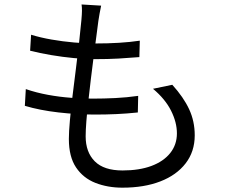

<svg xmlns="http://www.w3.org/2000/svg" viewBox="-20 -812 1040 878"><path d="M442.5 -786.2Q438 -766.2 435.3 -749.5Q432.6 -732.8 429.8 -716.1Q426.2 -688.3 420.7 -646.3Q415.2 -604.2 408.5 -554.1Q401.8 -504 395.6 -451.2Q389.5 -398.4 383.8 -348.4Q378.1 -298.5 374.9 -257.1Q371.7 -215.7 371.7 -188.6Q371.7 -116.2 413.4 -74.3Q455.1 -32.5 540.4 -32.5Q616.5 -32.5 672.2 -53.1Q727.9 -73.8 758.5 -112.2Q789 -150.6 789 -202.1Q789 -252.5 762.2 -305.9Q735.4 -359.3 679.6 -406L767.9 -424.3Q819.4 -367.4 844.9 -312.5Q870.5 -257.7 870.5 -193.1Q870.5 -118.9 828.9 -65Q787.3 -11.1 713.3 17.5Q639.2 46.2 539.7 46.2Q472.3 46.2 416.5 24.4Q360.6 2.5 327.7 -46.4Q294.9 -95.3 294.9 -176.7Q294.9 -209.1 299.6 -260.9Q304.3 -312.7 311.8 -374.6Q319.3 -436.5 327.5 -500.6Q335.6 -564.7 342.1 -621.9Q348.6 -679.2 352.3 -720.6Q354.6 -746.6 354.8 -762.3Q355 -778 353 -791.6ZM122.2 -653.2Q164.8 -640 216 -631.1Q267.1 -622.2 319 -617.7Q370.9 -613.2 415.1 -613.2Q472.9 -613.2 524.2 -616.3Q575.5 -619.4 619.3 -626L617.3 -550.9Q568.9 -546.9 521.8 -544.2Q474.8 -541.5 413.8 -541.5Q370.2 -541.5 318 -546.4Q265.9 -551.3 214 -560.1Q162 -568.9 117.7 -580.1ZM98 -404.6Q146.4 -388 199.5 -378.3Q252.5 -368.6 305 -364.8Q357.4 -361 403.7 -361Q455.2 -361 507.5 -363.6Q559.8 -366.2 611.9 -373.6L610.3 -297.7Q560.5 -292.5 512.7 -290.3Q464.9 -288.1 414.5 -288.1Q332.5 -288.1 247.1 -297.9Q161.6 -307.7 93.6 -328.1Z"/></svg>

Font: Noto Sans SC Thin
Style: Regular
Weight: 100
Designer: Ryoko NISHIZUKA 西塚涼子 (kana, bopomofo & ideographs); Paul D. Hunt (Latin, Greek & Cyrillic); Sandoll Communications 산돌커뮤니
Foundry: Adobe
Version: Version 2.004-H2;hotconv 1.0.118;makeotfexe 2.5.65603